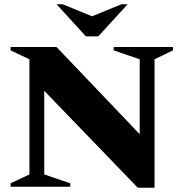

<svg xmlns="http://www.w3.org/2000/svg" viewBox="-20 -882 867 907"><path d="M30 0V-16L119 -58V-602L30 -644V-660H247L640 -248V-602L517 -644V-660H797V-644L710 -602V5H631L189 -453V-58L312 -16V0ZM386 -710 247 -862H276L415 -805L554 -862H583L444 -710Z"/></svg>

Font: Spectral ExtraBold
Style: Regular
Weight: 800
Designer: Jean-Baptiste Levee
Foundry: Production Type
Version: Version 2.001